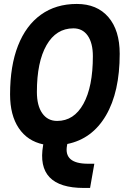

<svg xmlns="http://www.w3.org/2000/svg" viewBox="-20 -723 626 968"><path d="M402.8 224.6Q160.2 224.6 197.3 9.8L198.2 4.9Q118.7 -11.7 74.7 -76.9Q30.8 -142.1 30.8 -247.1Q30.8 -390.6 70.8 -492.7Q110.8 -594.7 186.3 -648.9Q261.7 -703.1 367.2 -703.1Q469.2 -703.1 526.4 -636.7Q583.5 -570.3 583.5 -451.7Q583.5 -259.3 514.2 -140.9Q444.8 -22.5 319.3 2.9L317.9 10.7Q300.8 102.5 423.8 102.5H455.6L434.1 224.6ZM268.1 -113.3Q353 -113.3 400.6 -199.5Q448.2 -285.6 448.2 -439.5Q448.2 -505.9 422.4 -543Q396.5 -580.1 350.1 -580.1Q263.2 -580.1 214.6 -495.4Q166 -410.6 166 -259.3Q166 -190.4 193.1 -151.9Q220.2 -113.3 268.1 -113.3Z"/></svg>

Font: Cascadia Mono
Style: Bold Italic
Weight: 700
Italic angle: -10°
Monospace: yes
Designer: Aaron Bell
Foundry: Saja Typeworks
Version: Version 2404.023; ttfautohint (v1.8.4)